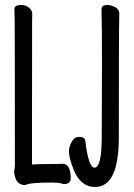

<svg xmlns="http://www.w3.org/2000/svg" viewBox="-20 -731 540 774"><path d="M82 15.1Q47.9 15.1 40 -21Q37.1 -30.8 37.1 -37.1Q37.1 -43.9 38.6 -50.5Q40 -57.1 40 -69.8Q40 -621.1 39.1 -649.7Q38.1 -678.2 38.1 -694.8Q38.1 -710.9 65.9 -710.9Q84 -710.9 96.9 -700Q109.9 -689 109.9 -677Q109.9 -665 109.4 -639.4Q108.9 -613.8 108.9 -67.9Q126 -69.8 194.8 -69.8Q224.1 -69.8 231 -70.8Q265.1 -70.8 265.1 -12.2Q265.1 11.2 236.8 11.2Q220.2 4.9 186 4.9Q100.1 4.9 82 15.1ZM362.8 22.9Q305.2 22.9 276.9 -46.9Q257.8 -95.2 257.8 -122.1Q257.8 -132.8 262 -144.3Q266.1 -155.8 274.7 -167.5Q283.2 -179.2 299.8 -179.2Q323.2 -179.2 324.2 -161.1Q336.9 -55.2 360.8 -55.2Q390.1 -55.2 390.1 -180.2L391.1 -475.1Q391.1 -623 389.2 -694.8Q389.2 -710.9 413.1 -710.9Q428.2 -710.9 444.6 -701.9Q460.9 -692.9 460.9 -676.8Q459 -603 459 -176.8Q459 22.9 362.8 22.9Z"/></svg>

Font: LXGW WenKai Mono GB Screen
Style: Regular
Weight: 400
Monospace: yes
Designer: LXGW / Fontworks Inc.
Foundry: LXGW / Fontworks Inc.
Version: Version 1.510;January 18,2025